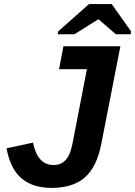

<svg xmlns="http://www.w3.org/2000/svg" viewBox="-20 -916 666 946"><path d="M234.4 9.8Q141.6 9.8 86.2 -37.1Q30.8 -84 12.2 -185.1L142.6 -213.4Q165 -103 243.7 -103Q270 -103 288.1 -114.7Q306.2 -126.5 317.9 -147.9Q329.6 -169.4 338.4 -214.8L408.2 -575.2H271L292.5 -688H573.2L479 -206.5Q457 -93.8 398.4 -42Q339.8 9.8 234.4 9.8ZM626 -761.2 623.5 -747.1H550.8L465.8 -820.8H463.9L346.7 -747.1H264.2L266.6 -761.2L418.5 -896H530.3Z"/></svg>

Font: Liberation Sans
Style: Bold Italic
Weight: 700
Italic angle: -12°
Designer: Steve Matteson
Foundry: Ascender Corporation
Version: Version 2.1.5